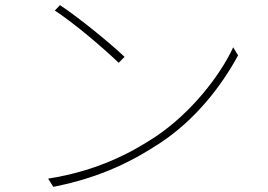

<svg xmlns="http://www.w3.org/2000/svg" viewBox="-20 -725 1040 746"><path d="M213 -705 193 -684C269 -635 392 -529 441 -481L464 -504C412 -554 285 -658 213 -705ZM167 -31 187 1C380 -37 504 -105 603 -170C744 -263 844 -397 905 -510L886 -541C834 -429 721 -285 583 -193C490 -132 359 -61 167 -31Z"/></svg>

Font: Noto Sans JP Thin
Style: Regular
Weight: 100
Designer: Ryoko NISHIZUKA 西塚涼子 (kana, bopomofo & ideographs); Paul D. Hunt (Latin, Greek & Cyrillic); Sandoll Communications 산돌커뮤니
Foundry: Adobe
Version: Version 2.004;hotconv 1.0.118;makeotfexe 2.5.65603